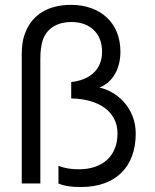

<svg xmlns="http://www.w3.org/2000/svg" viewBox="-20 -755 638 790"><path d="M312.5 14.5C459.5 14.5 538.5 -71.5 538.5 -205.5C538.5 -317.5 452.5 -382.5 389 -394.5C445.5 -417 475.5 -474 475.5 -542.5C475.5 -662.5 391.5 -735 272.5 -735C180.5 -735 111.5 -696.5 82.5 -616.5C73.5 -593.5 69.5 -564.5 69.5 -531.5V0H146V-511.5C146 -540.5 148.5 -570 157 -592.5C175 -642.5 221.5 -664.5 273.5 -664.5C348.5 -664.5 400 -619.5 400 -542C400 -463 342 -424.5 273 -417.5V-350C386.5 -348 463.5 -296 463.5 -206C463.5 -111 399.5 -58.5 305.5 -58.5C272.5 -58.5 247.5 -62.5 220.5 -72.5V0C247.5 11.5 277.5 14.5 312.5 14.5Z"/></svg>

Font: Manrope
Style: Regular
Weight: 400
Designer: Mikhail Sharanda
Foundry: Mikhail Sharanda
Version: Version 4.505